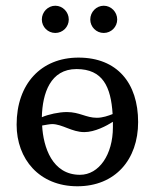

<svg xmlns="http://www.w3.org/2000/svg" viewBox="-20 -640 540 670"><path d="M38 -205C38 -85 117 10 250 10C382 10 462 -83 462 -214C462 -350 389 -439 254 -439C123 -439 38 -347 38 -205ZM373 -242C358 -236 338 -229 318 -229C280 -229 258 -249 213 -249C186 -249 149 -241 126 -231C128 -315 156 -399 247 -399C339 -399 367 -337 373 -242ZM374 -215C374 -209 374 -202 374 -196C374 -101 326 -30 259 -30C162 -30 131 -127 127 -202C139 -204 154 -207 162 -207C197 -207 231 -179 274 -179C311 -179 352 -201 374 -215ZM126 -572C126 -546 147 -525 173 -525C199 -525 220 -546 220 -572C220 -598 199 -620 173 -620C147 -620 126 -598 126 -572ZM295 -572C295 -546 316 -525 342 -525C368 -525 389 -546 389 -572C389 -598 368 -620 342 -620C316 -620 295 -598 295 -572Z"/></svg>

Font: Libertinus Sans
Style: Regular
Weight: 400
Designer: Philipp H. Poll, Khaled Hosny
Foundry: Caleb Maclennan
Version: Version 7.050;RELEASE